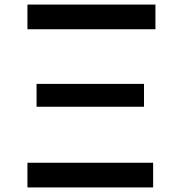

<svg xmlns="http://www.w3.org/2000/svg" viewBox="-20 -820 790 840"><path d="M660 -800V-692H100V-800ZM610 -453V-353H140V-453ZM650 -108V0H100V-108Z"/></svg>

Font: Martian Mono Custom sWd Rg
Style: Regular
Weight: 400
Width: 6
Monospace: yes
Designer: Alex Havermale
Foundry: Evil Martians
Version: Version 1.000